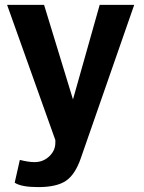

<svg xmlns="http://www.w3.org/2000/svg" viewBox="-20 -550 586 784"><path d="M387 -530H528L310 96Q287 163 249 188.5Q211 214 136 214Q67 214 40 196L61 103Q97 112 121 112Q156 112 181 88.5Q206 65 206 33V22L9 -530H160L278 -144Z"/></svg>

Font: Almarai Bold
Style: Regular
Weight: 700
Designer: Boutros International 2019
Foundry: Created by Boutros International 2019
Version: Version 1.10